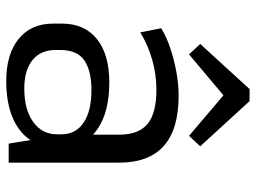

<svg xmlns="http://www.w3.org/2000/svg" viewBox="-123 -694 825 619"><g transform="rotate(90 289.5 -384.5)"><path d="M414.2 -179.2V-355.9Q414.2 -419 379.6 -447.6Q344.9 -476.3 268.8 -476.3Q220.2 -476.3 173.1 -462.8Q125.9 -449.4 84.3 -424.3L71 -491.7Q97.9 -508.4 134.7 -520.8Q171.5 -533.2 211.7 -540.6Q251.9 -547.9 288.6 -547.9Q396.7 -547.9 450.5 -500Q504.4 -452.1 504.4 -355.9V0H443ZM241.2 7.9Q154.7 7.9 105.4 -32.1Q56.1 -72.2 56.1 -143.2V-172.3Q56.1 -244.3 105.8 -284.4Q155.5 -324.4 245.9 -324.4Q341.1 -324.4 396.5 -286.1Q452 -247.9 452 -176.8V-145.9Q452 -73.8 395.7 -33Q339.4 7.9 241.2 7.9ZM265.7 -50.3Q333.4 -50.3 373.2 -79.1Q413 -107.9 413 -155.7V-170.2Q413 -216.1 375.5 -241.5Q337.9 -266.8 270.2 -266.8Q208.2 -266.8 174.7 -243.9Q141.1 -221 141.1 -165.8V-153Q141.1 -102.9 173.8 -76.6Q206.4 -50.3 265.7 -50.3ZM121.7 -617.5 267.1 -776.6H306L451.7 -617.5L417.9 -581.5L265.9 -710.5H308.9L155.3 -581.5Z"/></g></svg>

Font: Pathway Extreme 8pt Thin
Style: Regular
Weight: 100
Designer: Eduardo Rodriguez Tunni
Foundry: Eduardo Rodriguez Tunni
Version: Version 1.000